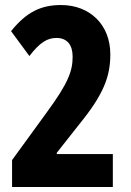

<svg xmlns="http://www.w3.org/2000/svg" viewBox="-20 -744 521 764"><path d="M429 0V-131H206V-136L295 -249C392 -368 419 -439 419 -528C419 -646 337 -724 223 -724C143 -724 85 -696 24 -620L97 -521C139 -576 169 -593 205 -593C248 -593 269 -564 269 -519C269 -462 253 -415 164 -294L28 -107V0Z"/></svg>

Font: Noto Sans Arabic UI ExtraCondensed Extra
Style: Regular
Weight: 800
Width: 3
Designer: Nadine Chahine - Monotype Design Team
Foundry: Monotype Imaging Inc.
Version: Version 1.900